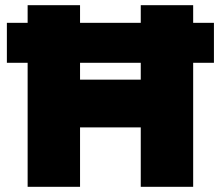

<svg xmlns="http://www.w3.org/2000/svg" viewBox="-20 -720 851 740"><path d="M522.5 0V-700H724.5V0ZM86.5 0V-700H288.5V0ZM272.5 -229V-413H538.5V-229ZM6.5 -478V-632H804.5V-478Z"/></svg>

Font: Geologica Roman Black
Style: Regular
Weight: 900
Designer: Sindre Bremnes, Frode Helland
Foundry: Monokrom Skriftforlag AS
Version: Version 1.010;gftools[0.9.28]